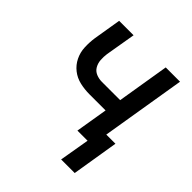

<svg xmlns="http://www.w3.org/2000/svg" viewBox="-187 -661 950 950"><g transform="rotate(45 288.0 -186.0)"><path d="M388 158H483L523 -87H459L532 -530H432L387 -256H260Q238 -256 219 -264Q200 -272 190 -289.5Q180 -307 178.5 -328Q177 -349 180 -371L207 -530H106L82 -385Q77 -351 78.5 -317Q80 -283 94.5 -253.5Q109 -224 134.5 -204Q160 -184 192.5 -176.5Q225 -169 260 -169H372L344 0H415Z"/></g></svg>

Font: Iosevka Sparkle Medium
Style: Italic
Weight: 500
Italic angle: -9°
Designer: Belleve Invis
Foundry: Belleve Invis
Version: Version 4.5.0; ttfautohint (v1.8.3)